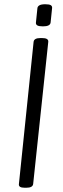

<svg xmlns="http://www.w3.org/2000/svg" viewBox="-20 -881 295 903"><path d="M96 2Q66 2 69 -16L138 -684Q140 -702 170 -702H178Q209 -702 207 -684L136 -16Q134 2 104 2ZM182 -757Q163 -757 155.5 -761.5Q148 -766 149 -775L156 -843Q157 -851 165.5 -856Q174 -861 193 -861Q212 -861 219 -856.5Q226 -852 225 -843L218 -775Q216 -757 182 -757Z"/></svg>

Font: Asap Condensed Condensed Light
Style: Italic
Weight: 300
Width: 3
Italic angle: -6°
Designer: Pablo Cosgaya
Foundry: Omnibus-Type
Version: Version 3.001; ttfautohint (v1.8.4.7-5d5b)